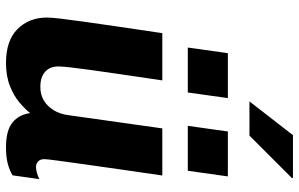

<svg xmlns="http://www.w3.org/2000/svg" viewBox="-198 -788 996 640"><g transform="rotate(90 300.0 -468.0)"><path d="M189.5 10Q115.5 10 77 -28.2Q38.5 -66.5 38.5 -127Q38.5 -140.5 42.2 -172.5Q46 -204.5 52.8 -253.2Q59.5 -302 69.2 -367Q79 -432 90.5 -511H248Q237 -436 228.2 -376.8Q219.5 -317.5 213.5 -274.2Q207.5 -231 204.5 -203.8Q201.5 -176.5 201.5 -164.5Q201.5 -136 219.5 -120.2Q237.5 -104.5 269.5 -104.5Q308 -104.5 333 -130.5Q358 -156.5 363.5 -195.5L408 -511H565Q555 -441.5 545.2 -374.5Q535.5 -307.5 527.8 -252Q520 -196.5 515.2 -161Q510.5 -125.5 510.5 -118Q510.5 -104 518.2 -97Q526 -90 536 -90Q553.5 -90 577 -101L564.5 -12Q548.5 -2 526 4Q503.5 10 471.5 10Q415 10 388.5 -11.5Q362 -33 357 -70.5Q345 -55 323 -36Q301 -17 267.8 -3.5Q234.5 10 189.5 10ZM318 -801.5 430.5 -946.5H572.7L574 -943.5L432 -801.5ZM138.5 -596 157.2 -729.5H307L288.3 -596ZM399.5 -596 418.2 -729.5H568L549.3 -596Z"/></g></svg>

Font: Chivo Mono Medium
Style: Italic
Weight: 500
Italic angle: -8.05°
Monospace: yes
Designer: Hector Gatti
Foundry: Omnibus-Type
Version: Version 1.008